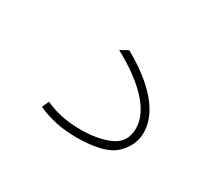

<svg xmlns="http://www.w3.org/2000/svg" viewBox="-61 -113 483 435"><g transform="rotate(30 180.5 104.5)"><path d="M66 199 74 181Q115 200 167 200Q212 200 243.5 186Q275 172 275 135Q275 101 243.5 66.5Q212 32 153 0L173 -11Q231 21 263 58.5Q295 96 295 135Q295 168 268 194Q241 220 167 220Q111 220 66 199Z"/></g></svg>

Font: Enso Thin
Style: Regular
Weight: 100
Designer: Coji Morishita
Foundry: UNDERFOREST DESIGN
Version: Version 1.000